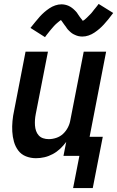

<svg xmlns="http://www.w3.org/2000/svg" viewBox="-20 -793 596 977"><path d="M209 -604 135 -651Q149 -668 160.5 -682.5Q172 -697 183 -709Q194 -721 205.5 -731Q217 -741 231 -750.5Q245 -760 261 -765.5Q277 -771 293 -771Q297 -771 301.5 -770.5Q306 -770 311 -769Q316 -768 320.5 -766.5Q325 -765 329.5 -763Q334 -761 338 -758.5Q342 -756 345.5 -753.5Q349 -751 352.5 -748Q356 -745 359 -742Q362 -739 365.5 -735.5Q369 -732 371.5 -728.5Q374 -725 376 -721.5Q378 -718 380.5 -715Q383 -712 386 -707Q389 -702 392.5 -698.5Q396 -695 397.5 -692.5Q399 -690 401 -687Q406 -689 409 -691.5Q412 -694 416.5 -698Q421 -702 423 -704Q425 -706 427.5 -708.5Q430 -711 433 -714Q436 -717 439.5 -720.5Q443 -724 446 -727.5Q449 -731 452 -735Q455 -739 458.5 -743.5Q462 -748 466 -752.5Q470 -757 474 -762.5Q478 -768 482 -773L556 -727Q543 -709 531 -694.5Q519 -680 508.5 -668.5Q498 -657 486.5 -647Q475 -637 461 -627.5Q447 -618 431 -612.5Q415 -607 399 -607Q395 -607 390 -607.5Q385 -608 380 -609Q375 -610 371 -611.5Q367 -613 362.5 -615Q358 -617 354 -619Q350 -621 346.5 -623.5Q343 -626 339.5 -629Q336 -632 332.5 -635.5Q329 -639 325.5 -642.5Q322 -646 320 -649.5Q318 -653 315.5 -656.5Q313 -660 310.5 -663Q308 -666 305 -670.5Q302 -675 299 -679Q296 -683 294.5 -685.5Q293 -688 290 -691Q286 -688 283 -686Q280 -684 275 -679.5Q270 -675 268 -673.5Q266 -672 263.5 -669.5Q261 -667 258 -664Q255 -661 252 -657.5Q249 -654 246 -650.5Q243 -647 239.5 -643Q236 -639 232.5 -634.5Q229 -630 225 -625Q221 -620 217 -615Q213 -610 209 -604ZM352 164 384 0H303L317 -71Q303 -52 286 -36Q269 -20 248.5 -9Q228 2 206.5 7Q185 12 163 12Q136 12 112 2.5Q88 -7 73 -27Q58 -47 51 -72Q44 -97 42.5 -123.5Q41 -150 43.5 -177Q46 -204 52 -231L110 -530H224L162 -213Q159 -198 158 -183.5Q157 -169 158 -154.5Q159 -140 163.5 -127Q168 -114 177 -104Q186 -94 199.5 -89.5Q213 -85 228 -85Q247 -85 266.5 -91.5Q286 -98 301 -112Q316 -126 325.5 -144.5Q335 -163 338 -182L406 -530H520L436 -97H503L452 164Z"/></svg>

Font: Lode
Style: Bold Italic
Weight: 700
Italic angle: -11°
Monospace: yes
Designer: Belleve Invis
Foundry: Belleve Invis
Version: Version 29.2.0; ttfautohint (v1.8.3)